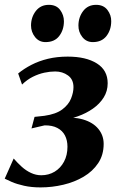

<svg xmlns="http://www.w3.org/2000/svg" viewBox="-30 -784 502 814"><path d="M142 10.5Q103 10.5 72 3.5Q41 -3.5 20.2 -12.5Q-0.5 -21.5 -10 -26.5L28 -112Q44 -93.5 62.2 -77Q80.5 -60.5 101.5 -50.8Q122.5 -41 145 -41Q176.5 -41 201.8 -56.2Q227 -71.5 241.5 -98.8Q256 -126 256 -162Q256 -189 245.5 -209.5Q235 -230 213.2 -241.5Q191.5 -253 159 -252.5L103.5 -239.5L116.5 -288.5L158 -293Q207.5 -300 234.2 -320.2Q261 -340.5 271.2 -366.2Q281.5 -392 281.5 -414.5Q281.5 -447.5 258.2 -464.2Q235 -481 204 -481Q182 -481 157.8 -475.8Q133.5 -470.5 109.2 -458.5Q85 -446.5 63.5 -425.5L47 -472.5Q72 -493 103.5 -509.2Q135 -525.5 173.5 -534.8Q212 -544 257 -544Q334.5 -544 380.5 -515.2Q426.5 -486.5 426.5 -431Q426.5 -397.5 409.5 -370.5Q392.5 -343.5 364 -323.5Q335.5 -303.5 299.8 -290.8Q264 -278 227 -273.5L221 -281.5Q280 -290 322.2 -277.5Q364.5 -265 387 -237.5Q409.5 -210 409.5 -174Q409.5 -127 386.2 -92.2Q363 -57.5 324.5 -34.8Q286 -12 238.5 -0.8Q191 10.5 142 10.5ZM163 -605.5Q135.5 -605.5 118.5 -627Q101.5 -648.5 101.5 -676.5Q102 -712 122.2 -737.8Q142.5 -763.5 177 -763.5Q209 -763.5 225 -741.8Q241 -720 241 -694Q241 -657.5 221.2 -631.5Q201.5 -605.5 163 -605.5ZM363.5 -605.5Q336 -605.5 319 -627Q302 -648.5 302.5 -676.5Q303 -712 323 -737.8Q343 -763.5 377.5 -763.5Q409 -763.5 425.5 -741.8Q442 -720 441.5 -694Q441.5 -657.5 421.5 -631.5Q401.5 -605.5 363.5 -605.5Z"/></svg>

Font: Merriweather 72pt
Style: Bold Italic
Weight: 700
Italic angle: -7.8°
Version: Version 2.101